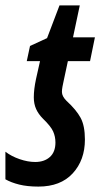

<svg xmlns="http://www.w3.org/2000/svg" viewBox="-43 -680 387 710"><path d="M99 10Q58 10 28 2.5Q-2 -5 -23 -17V-119Q-1 -102 29.5 -91.5Q60 -81 87 -81Q121 -81 141.5 -99.5Q162 -118 162 -153Q162 -175 153.5 -194Q145 -213 116 -241Q99 -258 90.5 -277Q82 -296 82 -320Q82 -335 84 -351.5Q86 -368 90 -387L105 -454H56L68 -510L131 -539L177 -660H252L227 -542H308L290 -454H208L192 -379Q190 -370 188 -359.5Q186 -349 186 -340Q186 -324 203 -307Q239 -274 255 -244.5Q271 -215 271 -164Q271 -88 226 -39Q181 10 99 10Z"/></svg>

Font: Noto Sans ExtraCondensed SemiBold
Style: Italic
Weight: 600
Width: 2
Italic angle: -12°
Designer: Monotype Design Team
Foundry: Monotype Imaging Inc.
Version: Version 2.013; ttfautohint (v1.8.4.7-5d5b)